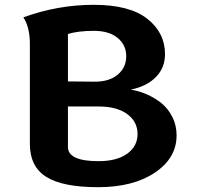

<svg xmlns="http://www.w3.org/2000/svg" viewBox="-20 -766 825 797"><path d="M665 -541Q665 -485 627.5 -446.5Q590 -408 523 -394Q594 -382 650 -338Q678 -315 695.5 -280.5Q713 -246 713 -204Q713 -110 623 -49.5Q533 11 387 11Q241 11 172.5 -31.5Q104 -74 104 -169V-584Q104 -653 77 -694Q220 -746 369 -746Q518 -746 591.5 -688Q665 -630 665 -541ZM375 -427Q434 -427 469 -456.5Q504 -486 504 -532.5Q504 -579 468.5 -608.5Q433 -638 369.5 -638Q306 -638 262 -625V-428L371 -427Q373 -427 375 -427ZM262 -156Q262 -97 389 -97Q465 -97 508 -128Q551 -159 551 -210Q551 -261 508 -292.5Q465 -324 389 -324H262Z"/></svg>

Font: Laila
Style: Bold
Weight: 700
Designer: Hitesh Malaviya
Foundry: Indian Type Foundry
Version: Version 1.302;PS 1.0;hotconv 1.0.78;makeotf.lib2.5.61930; tt